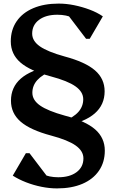

<svg xmlns="http://www.w3.org/2000/svg" viewBox="-20 -797 643 1068"><path d="M342 -97 331 -121Q389 -144 416 -174.5Q443 -205 443 -245Q443 -286 400 -316.5Q357 -347 263 -372Q147 -403 93.5 -449.5Q40 -496 40 -567Q40 -631 72.5 -678.5Q105 -726 165 -751.5Q225 -777 306 -777Q349 -777 393 -768Q437 -759 478.5 -743.5Q520 -728 552 -706L479 -581H459L338 -740H449L445 -644Q423 -679 386.5 -697Q350 -715 299 -715Q235 -715 197 -686.5Q159 -658 159 -610Q159 -569 202 -539Q245 -509 339 -483Q455 -452 508.5 -405.5Q562 -359 562 -289Q562 -139 342 -97ZM297 251Q255 251 210.5 242Q166 233 125 217Q84 201 51 180L124 55H144L265 214H154L159 118Q180 153 217 171Q254 189 304 189Q368 189 406 160.5Q444 132 444 84Q444 43 401 12.5Q358 -18 264 -43Q148 -74 94.5 -120.5Q41 -167 41 -237Q41 -387 261 -429L272 -405Q215 -382 187.5 -351.5Q160 -321 160 -281Q160 -240 203 -210Q246 -180 340 -154Q456 -124 509.5 -77Q563 -30 563 41Q563 105 530.5 152.5Q498 200 438.5 225.5Q379 251 297 251Z"/></svg>

Font: Platypi Light Medium
Style: Regular
Weight: 500
Version: Version 1.200